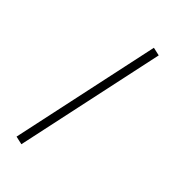

<svg xmlns="http://www.w3.org/2000/svg" viewBox="-188 -856 921 1010"><g transform="rotate(30 273.0 -351.0)"><path d="M98 43 56 21 448 -745 490 -723Z"/></g></svg>

Font: Zen Kaku Gothic Antique
Style: Regular
Weight: 400
Designer: Yoshimichi Ohira
Foundry: Positype
Version: Version 1.001